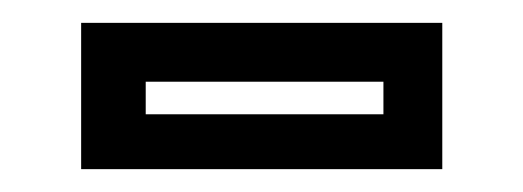

<svg xmlns="http://www.w3.org/2000/svg" viewBox="-20 -386 458 168"><path d="M51 -238V-366H367V-238ZM107.5 -286H315.5V-314.5H107.5Z"/></svg>

Font: Tourney Thin SemiBold
Style: Regular
Weight: 600
Version: Version 1.015